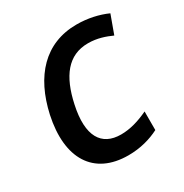

<svg xmlns="http://www.w3.org/2000/svg" viewBox="-136 -654 735 769"><g transform="rotate(-30 231.5 -269.0)"><path d="M241 10C297 10 345 -4 384 -24V-110C342 -90 300 -77 257 -77C167 -77 126 -142 155 -275C180 -391 231 -460 324 -460C367 -460 402 -447 431 -434L462 -519C422 -537 373 -548 322 -548C175 -548 84 -447 49 -288C10 -106 81 10 241 10Z"/></g></svg>

Font: Noto Sans Medium
Style: Italic
Weight: 500
Italic angle: -12°
Designer: Monotype Design Team
Foundry: Monotype Imaging Inc.
Version: Version 2.013